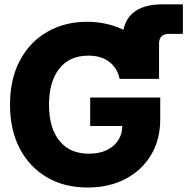

<svg xmlns="http://www.w3.org/2000/svg" viewBox="-20 -838 849 870"><path d="M377 11.7Q271.5 11.7 192.4 -34.7Q113.3 -81.1 69.3 -165.3Q25.4 -249.5 25.4 -363.3Q25.4 -481.9 71.3 -566.2Q117.2 -650.4 196 -694.8Q274.9 -739.3 374 -739.3Q463.9 -739.3 539.1 -703.1Q564.5 -818.4 716.8 -818.4H808.6V-684.6H746.6Q700.7 -684.6 700.7 -640.1V-480.5H522Q512.2 -528.8 475.8 -557.4Q439.5 -585.9 380.4 -585.9Q295.4 -585.9 248.8 -527.1Q202.1 -468.3 202.1 -363.3Q202.1 -258.3 249.3 -200Q296.4 -141.6 382.3 -141.6Q451.7 -141.6 492.4 -176.3Q533.2 -210.9 534.2 -267.1H388.7V-396H706.1V-297.4Q706.1 -205.1 664.3 -135.5Q622.6 -65.9 548.3 -27.1Q474.1 11.7 377 11.7Z"/></svg>

Font: Inter Display ExtraBold
Style: Regular
Weight: 800
Designer: Rasmus Andersson
Foundry: rsms
Version: Version 4.000;git-a52131595